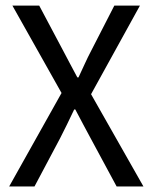

<svg xmlns="http://www.w3.org/2000/svg" viewBox="-20 -676 552 696"><path d="M13.2 0 203.1 -338.9 24.9 -655.8H122.1L209.5 -491.2Q221.7 -468.8 233.2 -446.3Q244.6 -423.8 260.3 -395.5H264.6Q277.8 -423.8 288.1 -446.3Q298.3 -468.8 310.1 -491.2L394.5 -655.8H487.3L310.1 -334.5L500 0H402.8L309.1 -173.8Q295.9 -198.2 282.2 -223.9Q268.6 -249.5 252.9 -279.3H249Q234.9 -249.5 222.4 -223.9Q210 -198.2 197.3 -173.8L105 0Z"/></svg>

Font: Varta Medium
Style: Regular
Weight: 500
Designer: Joana Correia, Viktoriya Grabowska, Eben Sorkin
Foundry: Sorkin Type Co.
Version: Version 1.004